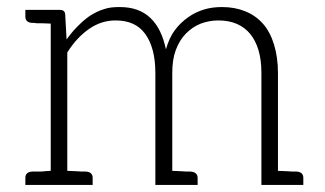

<svg xmlns="http://www.w3.org/2000/svg" viewBox="-20 -525 923 545"><path d="M822 -38H816H809C806 -38 801 -39 794 -39C787 -39 778 -40 769 -40V-318C769 -348 765 -375 758 -398C751 -421 741 -441 727 -457C713 -473 696 -485 676 -493C656 -501 635 -505 610 -505C593 -505 575 -503 559 -498C543 -493 528 -486 514 -476C500 -466 487 -454 476 -439C465 -424 457 -406 451 -385C443 -423 429 -453 407 -474C385 -495 356 -505 320 -505C304 -505 289 -504 275 -499C261 -495 248 -488 235 -480C223 -472 211 -461 200 -450C189 -439 179 -427 169 -413L165 -485C164 -493 159 -497 150 -497H124H52V-478C52 -467 58 -461 71 -460H77C79 -460 81 -459 84 -459H99C106 -459 115 -458 124 -458V-40C112 -40 102 -38 94 -38H78H71C58 -37 52 -31 52 -20V0H124H171H243V-20C243 -31 237 -37 224 -38H218H211C208 -38 203 -39 196 -39C189 -39 180 -40 171 -40V-376C189 -405 210 -427 233 -443C256 -459 281 -467 308 -467C345 -467 373 -455 392 -429C411 -403 421 -366 421 -318V0H469H541V-20C541 -31 534 -37 521 -38H516H508C505 -38 500 -39 493 -39C486 -39 478 -40 469 -40V-318C469 -343 472 -364 479 -383C486 -402 496 -418 508 -430C520 -442 534 -452 550 -458C566 -464 583 -467 600 -467C639 -467 669 -454 690 -429C711 -403 722 -367 722 -318V0H769H841V-20C841 -31 835 -37 822 -38Z"/></svg>

Font: SVN-Aleo
Style: Light
Weight: 300
Designer: Alessio Laiso
Version: Version 1.2.2